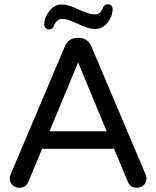

<svg xmlns="http://www.w3.org/2000/svg" viewBox="-20 -882 737 907"><path d="M484 -262 349 -587 214 -262ZM667 -60Q672 -48 672 -40Q672 -21 659.5 -8Q647 5 627 5Q596 5 584 -23L519 -179H179L114 -23Q102 5 71 5Q51 5 38.5 -8Q26 -21 26 -40Q26 -48 31 -60L286 -662Q304 -703 344 -703H354Q394 -703 412 -662ZM512 -840Q512 -805 488 -775Q464 -745 428 -745Q398 -745 348.5 -769Q299 -793 274 -793Q248 -793 235 -761Q229 -743 212 -743Q203 -743 196 -749.5Q189 -756 189 -766Q189 -799 213 -830Q237 -861 273 -861Q302 -861 351 -837.5Q400 -814 427 -814Q454 -814 464 -841Q472 -862 489 -862Q510 -862 512 -840Z"/></svg>

Font: VarelaRound
Style: Regular
Weight: 400
Designer: Joe Prince, Avraham Cornfeld
Foundry: Joe Prince, Avraham Cornfeld
Version: Version 2.000;PS 002.000;hotconv 1.0.88;makeotf.lib2.5.64775